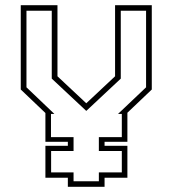

<svg xmlns="http://www.w3.org/2000/svg" viewBox="-20 -720 665 740"><path d="M241.5 0V-35H155V-158H241.5V-173.5H155V-284.5L60 -375V-700H201.5V-426L312.5 -322L423.5 -426V-700H565V-375L471 -285.5V-173.5H383V-158H471V-35H383V0ZM263.5 -21.5H361V-55.5H449.5V-138H361V-191.5H449.5V-281H435L543 -383.5V-678.5H445.5V-417L313 -293H312L179.5 -417V-678.5H82V-383.5L189.5 -281H176.5V-191.5H263.5V-138H177V-55.5H263.5Z"/></svg>

Font: Tourney Expanded ExtraLight
Style: Regular
Weight: 200
Width: 7
Designer: Tyler Finck
Foundry: Etcetera Type Co
Version: Version 1.010; ttfautohint (v1.8.3)